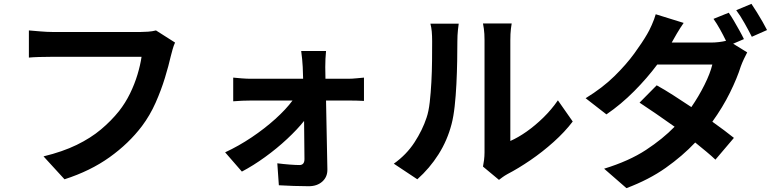

<svg xmlns="http://www.w3.org/2000/svg" viewBox="-20 -887 4025 997"><path d="M889 -666Q882 -651 876.5 -631.5Q871 -612 867 -596Q856 -547 836.5 -483Q817 -419 788 -353.5Q759 -288 717 -232Q649 -142 549 -70.5Q449 1 315 44L206 -75Q305 -99 378 -134.5Q451 -170 504.5 -215Q558 -260 598 -310Q631 -352 655 -401Q679 -450 694 -500Q709 -550 715 -592Q700 -592 665.5 -592Q631 -592 584.5 -592Q538 -592 487.5 -592Q437 -592 389.5 -592Q342 -592 305 -592Q268 -592 249 -592Q215 -592 182.5 -591Q150 -590 130 -588V-729Q153 -727 189 -724Q225 -721 250 -721Q269 -721 306 -721Q343 -721 390 -721Q437 -721 487.5 -721Q538 -721 584 -721Q630 -721 664 -721Q698 -721 712 -721Q727 -721 749 -722.5Q771 -724 790 -729Z M1149 -96Q1220 -129 1287 -174Q1354 -219 1409.5 -269Q1465 -319 1499 -365H1285Q1263 -365 1238 -364Q1213 -363 1191 -361V-484Q1209 -482 1236 -480Q1263 -478 1282 -478H1554L1552 -539Q1551 -557 1549 -579.5Q1547 -602 1544 -622H1673Q1671 -604 1670 -581.5Q1669 -559 1669 -539L1670 -478H1788Q1808 -478 1832.5 -480.5Q1857 -483 1870 -484V-363Q1852 -364 1831 -364.5Q1810 -365 1793 -365H1673L1680 -8Q1681 31 1654 55.5Q1627 80 1583 80Q1547 80 1504.5 78.5Q1462 77 1428 75L1420 -39Q1451 -35 1483.5 -32.5Q1516 -30 1535 -30Q1561 -30 1561 -61L1559 -259Q1524 -215 1471 -165.5Q1418 -116 1356.5 -71.5Q1295 -27 1236 4Z M2488 -22Q2491 -36 2493.5 -56Q2496 -76 2496 -96Q2496 -109 2496 -151Q2496 -193 2496 -252Q2496 -311 2496 -377Q2496 -443 2496 -504Q2496 -565 2496 -612Q2496 -659 2496 -679Q2496 -713 2492.5 -738Q2489 -763 2488 -765H2637Q2636 -763 2633 -737.5Q2630 -712 2630 -678Q2630 -658 2630 -616.5Q2630 -575 2630 -521Q2630 -467 2630 -409.5Q2630 -352 2630 -299.5Q2630 -247 2630 -208.5Q2630 -170 2630 -155Q2671 -173 2715 -204Q2759 -235 2801.5 -276.5Q2844 -318 2877 -366L2954 -256Q2913 -202 2855 -150Q2797 -98 2734 -55Q2671 -12 2615 17Q2599 26 2589 33.5Q2579 41 2571 47ZM2025 -37Q2091 -84 2132.5 -148Q2174 -212 2195 -276Q2206 -308 2211.5 -356.5Q2217 -405 2220 -461Q2223 -517 2223.5 -572Q2224 -627 2224 -672Q2224 -702 2222 -723.5Q2220 -745 2215 -764H2362Q2361 -760 2358 -732Q2355 -704 2355 -673Q2355 -628 2354 -570Q2353 -512 2350 -451Q2347 -390 2341 -335.5Q2335 -281 2325 -243Q2303 -158 2257 -85.5Q2211 -13 2147 44Z M3882 -867Q3895 -848 3910.5 -823Q3926 -798 3940 -773.5Q3954 -749 3963 -731L3884 -696Q3868 -728 3846 -767Q3824 -806 3803 -834ZM3530 -768Q3512 -742 3494.5 -712.5Q3477 -683 3468 -666H3672Q3692 -666 3713 -668.5Q3734 -671 3750 -675Q3736 -704 3719 -734.5Q3702 -765 3685 -789L3764 -821Q3777 -803 3791.5 -778Q3806 -753 3820 -728Q3834 -703 3843 -684L3787 -660L3860 -615Q3852 -600 3843 -581Q3834 -562 3827 -543Q3808 -482 3770.5 -406Q3733 -330 3679 -255Q3711 -232 3740 -210.5Q3769 -189 3791 -171L3695 -58Q3675 -77 3648 -99.5Q3621 -122 3590 -147Q3524 -77 3437 -15.5Q3350 46 3233 90L3117 -11Q3247 -51 3334.5 -108.5Q3422 -166 3483 -229Q3434 -264 3386.5 -296.5Q3339 -329 3301 -354L3390 -444Q3430 -422 3476 -392.5Q3522 -363 3570 -331Q3608 -386 3638 -446Q3668 -506 3679 -552H3393Q3341 -482 3273 -413.5Q3205 -345 3129 -293L3021 -377Q3109 -431 3170.5 -491.5Q3232 -552 3273.5 -609Q3315 -666 3340 -709Q3351 -727 3364.5 -757.5Q3378 -788 3385 -813Z"/></svg>

Font: Source Han Sans
Style: Bold
Weight: 700
Designer: Ryoko NISHIZUKA Ë•øÂ°öÊ∂ºÂ≠ê (kana, bopomofo & ideographs); Paul D. Hunt (Latin, Greek & Cyrillic); Sandoll Communicatio
Foundry: Adobe
Version: Version 2.004;hotconv 1.0.118;makeotfexe 2.5.65603